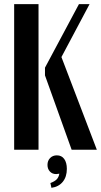

<svg xmlns="http://www.w3.org/2000/svg" viewBox="-20 -719 485 922"><path d="M165 0H48V-699H165ZM196 -357V-394L359 -699H410L275 -445L445 0H324ZM265 115Q255 117 250 117Q231 117 219.5 104.5Q208 92 208 73Q208 53 220.5 40Q233 27 253 27Q276 27 288.5 44.5Q301 62 301 92Q301 130 281.5 154Q262 178 227 183L222 160Q243 152 252.5 142Q262 132 265 115Z"/></svg>

Font: Moniqa ExtBd Paragraph
Style: Regular
Weight: 800
Designer: Rajesh Rajput
Foundry: Rajesh Rajput
Version: Version 1.000